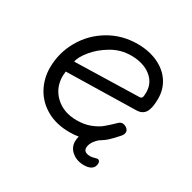

<svg xmlns="http://www.w3.org/2000/svg" viewBox="-140 -654 899 898"><g transform="rotate(30 309.5 -204.5)"><path d="M129 -233Q127 -215 127 -208Q127 -144 171.5 -102.5Q216 -61 286 -61Q328 -61 360 -73.5Q392 -86 411.5 -102Q431 -118 461 -147Q470 -156 481 -156Q493 -156 504 -147.5Q515 -139 515 -128Q515 -115 503 -102Q481 -77 464.5 -61.5Q448 -46 423 -31Q390 -1 390 28Q390 53 427 53Q434 53 446.5 49.5Q459 46 462 46Q468 46 472 50.5Q476 55 476 62Q476 83 461.5 93.5Q447 104 421 104Q383 104 356.5 82.5Q330 61 330 28Q330 12 334 0Q314 4 286 4Q214 4 162 -25.5Q110 -55 83 -104.5Q56 -154 56 -212Q56 -292 95.5 -361.5Q135 -431 204 -472Q273 -513 357 -513Q418 -513 466 -491Q514 -469 540.5 -429.5Q567 -390 567 -338Q567 -288 552.5 -264.5Q538 -241 504 -241ZM140 -293 486 -302Q498 -302 501 -309.5Q504 -317 504 -337Q504 -388 463.5 -419.5Q423 -451 357 -451Q302 -451 254 -423Q206 -395 175 -357Q144 -319 140 -293Z"/></g></svg>

Font: Mali
Style: Italic
Weight: 400
Italic angle: -10°
Version: Version 1.000; ttfautohint (v1.6)